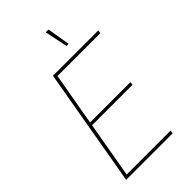

<svg xmlns="http://www.w3.org/2000/svg" viewBox="-268 -986 1072 1072"><g transform="rotate(-45 268.0 -450.0)"><path d="M56 0H423L426 -19H79L137 -350H456L459 -369H140L195 -681H533L536 -700H178ZM349 -764H366L343 -900H321Z"/></g></svg>

Font: Fixel Text 20240404 Thin
Style: Italic
Weight: 100
Width: 4
Italic angle: -10°
Designer: AlfaBravo + MacPaw
Foundry: Kyrylo Tkachov, Marchela Mozhyna, Serhii Makarenko, Maria Weinstein, Zakhar Kryvoshyya
Version: Version 1.211;Glyphs 3.2 (3225)